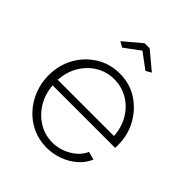

<svg xmlns="http://www.w3.org/2000/svg" viewBox="-205 -856 992 992"><g transform="rotate(45 291.5 -360.0)"><path d="M299 10Q244 10 197 -11.5Q150 -33 115.5 -70.5Q81 -108 61.5 -157.5Q42 -207 42 -262Q42 -336 75 -396Q108 -456 166 -492.5Q224 -529 296 -529Q370 -529 427 -492Q484 -455 517.5 -394.5Q551 -334 551 -262Q551 -256 551 -250Q551 -244 550 -240H94Q98 -181 127 -133Q156 -85 201.5 -57.5Q247 -30 301 -30Q355 -30 403 -58Q451 -86 470 -130L514 -118Q499 -81 466.5 -52Q434 -23 390.5 -6.5Q347 10 299 10ZM92 -279H503Q499 -340 471 -387Q443 -434 397.5 -461Q352 -488 297 -488Q242 -488 197 -461Q152 -434 124 -387Q96 -340 92 -279ZM180 -649 276 -730H313L410 -649L380 -632L295 -695L210 -632Z"/></g></svg>

Font: Raleway Thin Light
Style: Regular
Weight: 300
Version: Version 4.026